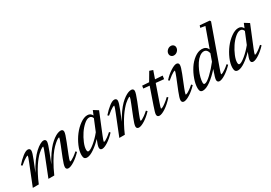

<svg xmlns="http://www.w3.org/2000/svg" viewBox="20 -1570 3426 2427"><g transform="rotate(-30 1733.5 -356.0)"><path d="M28.3 0 149.4 -303.2Q176.8 -371.1 176.8 -382.8Q176.8 -386.7 172.4 -386.7Q167 -386.7 153.1 -379.6Q139.2 -372.6 113 -354Q86.9 -335.4 56.2 -308.6L40.5 -322.8Q91.8 -380.9 137.9 -416.3Q184.1 -451.7 212.9 -451.7Q230 -451.7 239.3 -442.6Q248.5 -433.6 248.5 -417Q248.5 -387.2 214.8 -303.7L151.9 -147.5Q192.9 -225.1 237.5 -286.4Q282.2 -347.7 320.3 -382.1Q358.4 -416.5 389.9 -434.1Q421.4 -451.7 443.4 -451.7Q460 -451.7 468.8 -442.6Q477.5 -433.6 477.5 -417Q477.5 -388.7 437.5 -286.6L378.9 -138.2Q415 -207.5 453.4 -262.9Q491.7 -318.4 525.1 -352.8Q558.6 -387.2 591.1 -410.2Q623.5 -433.1 648.4 -442.4Q673.3 -451.7 693.8 -451.7Q710.4 -451.7 719.5 -442.6Q728.5 -433.6 728.5 -417Q728.5 -387.2 688 -286.6L627.9 -135.7Q603 -73.7 603 -57.6Q603 -52.7 607.4 -52.7Q613.3 -52.7 626.5 -58.6Q639.6 -64.5 666.7 -83.3Q693.8 -102.1 725.6 -130.4L739.7 -114.7Q684.6 -56.6 630.4 -22.7Q576.2 11.2 544.4 11.2Q527.8 11.2 518.8 2.2Q509.8 -6.8 509.8 -23.4Q509.8 -54.2 543 -137.7L606.4 -296.4Q636.2 -373 636.2 -382.8Q636.2 -386.7 631.8 -386.7Q626.5 -386.7 611.1 -378.4Q595.7 -370.1 565.7 -344Q535.6 -317.9 502.2 -278.1Q468.8 -238.3 425.3 -165Q381.8 -91.8 341.8 0H256.3L373.5 -296.4Q403.3 -370.6 403.3 -382.8Q403.3 -386.7 398.9 -386.7Q396 -386.7 387 -382.6Q377.9 -378.4 361.6 -366.9Q345.2 -355.5 325.4 -337.6Q305.7 -319.8 280.3 -289.1Q254.9 -258.3 229 -219.7Q203.1 -181.2 173.1 -124Q143.1 -66.9 115.7 0Z M817.4 11.2Q791 11.2 779.3 -3.4Q767.6 -18.1 767.6 -51.3Q767.6 -108.9 798.1 -180.2Q828.6 -251.5 874.3 -311Q919.9 -370.6 976.8 -411.1Q1033.7 -451.7 1082 -451.7Q1130.9 -451.7 1150.4 -408.7L1177.2 -473.1L1244.6 -431.2L1123.5 -134.8Q1096.7 -69.3 1096.7 -56.6Q1096.7 -52.7 1100.1 -52.7Q1106 -52.7 1118.7 -58.3Q1131.3 -64 1157.7 -82.8Q1184.1 -101.6 1215.3 -129.9L1229.5 -114.7Q1175.3 -56.2 1122.1 -22Q1068.8 12.2 1037.6 12.2Q1003.9 12.2 1003.9 -22.5Q1003.9 -50.8 1037.1 -131.8Q980.5 -71.3 919.2 -30Q857.9 11.2 817.4 11.2ZM852.5 -82Q852.5 -64 856.9 -56.2Q861.3 -48.3 871.6 -48.3Q897.9 -48.3 957 -96.7Q1016.1 -145 1069.3 -210.9L1137.7 -377.4Q1124 -415 1088.9 -415Q1055.2 -415 1012.5 -377.7Q969.7 -340.3 935.1 -288.3Q900.4 -236.3 876.5 -178.7Q852.5 -121.1 852.5 -82Z M1291 0 1412.1 -302.7Q1439.5 -371.6 1439.5 -382.8Q1439.5 -386.7 1435.1 -386.7Q1429.7 -386.7 1415.8 -379.6Q1401.9 -372.6 1375.7 -354Q1349.6 -335.4 1318.8 -308.6L1302.7 -322.8Q1355 -381.3 1400.6 -416.5Q1446.3 -451.7 1475.6 -451.7Q1492.7 -451.7 1502 -442.6Q1511.2 -433.6 1511.2 -417Q1511.2 -387.2 1477.5 -303.7L1420.4 -161.1Q1455.1 -225.1 1492.2 -276.6Q1529.3 -328.1 1561.3 -360.1Q1593.3 -392.1 1624.5 -413.3Q1655.8 -434.6 1679.4 -443.1Q1703.1 -451.7 1723.1 -451.7Q1739.7 -451.7 1749 -442.6Q1758.3 -433.6 1758.3 -417Q1758.3 -387.7 1718.3 -286.6L1657.7 -136.2Q1631.8 -71.3 1631.8 -57.6Q1631.8 -52.7 1636.7 -52.7Q1643.1 -52.7 1656.2 -58.8Q1669.4 -64.9 1696 -83.7Q1722.7 -102.5 1754.4 -130.9L1769.5 -114.7Q1714.8 -56.6 1660.4 -22.7Q1606 11.2 1573.2 11.2Q1556.6 11.2 1547.6 2.2Q1538.6 -6.8 1538.6 -23.4Q1538.6 -52.2 1572.8 -137.7L1636.2 -296.4Q1665.5 -368.7 1665.5 -382.8Q1665.5 -386.7 1661.6 -386.7Q1658.7 -386.7 1649.9 -382.6Q1641.1 -378.4 1624.3 -366.9Q1607.4 -355.5 1587.6 -337.6Q1567.9 -319.8 1541.7 -289.1Q1515.6 -258.3 1489 -219.7Q1462.4 -181.2 1431.2 -124Q1399.9 -66.9 1371.1 0Z M1873 11.2Q1856.4 11.2 1847.4 2Q1838.4 -7.3 1838.4 -24.4Q1838.4 -48.8 1869.6 -137.7L1953.6 -380.4L1865.2 -389.2L1871.1 -427.7L1969.2 -421.4L2042.5 -545.9L2091.8 -529.3L2052.2 -416L2159.7 -408.7L2152.8 -360.4L2037.1 -372.1L1956.1 -139.2Q1932.6 -72.3 1932.6 -60.1Q1932.6 -56.2 1936.5 -56.2Q1943.4 -56.2 1957.8 -62.7Q1972.2 -69.3 2002.9 -91.8Q2033.7 -114.3 2069.3 -148.4L2084.5 -133.8Q2020.5 -63 1963.6 -25.9Q1906.7 11.2 1873 11.2Z M2412.1 -557.6Q2389.2 -557.6 2374.3 -572.3Q2359.4 -586.9 2359.4 -608.9Q2359.4 -637.7 2382.3 -659.9Q2405.3 -682.1 2434.1 -682.1Q2457 -682.1 2472.2 -668Q2487.3 -653.8 2487.3 -631.8Q2487.3 -602.5 2464.8 -580.1Q2442.4 -557.6 2412.1 -557.6ZM2232.9 11.2Q2216.3 11.2 2207.3 2Q2198.2 -7.3 2198.2 -24.4Q2198.2 -55.2 2231.4 -137.7L2297.9 -302.7Q2324.7 -370.6 2324.7 -382.8Q2324.7 -386.7 2320.3 -386.7Q2314.9 -386.7 2301 -379.6Q2287.1 -372.6 2261 -354Q2234.9 -335.4 2204.1 -308.6L2188.5 -322.8Q2239.7 -379.9 2295.4 -415.8Q2351.1 -451.7 2381.3 -451.7Q2397.9 -451.7 2407.2 -442.6Q2416.5 -433.6 2416.5 -417Q2416.5 -386.2 2383.8 -303.7L2316.9 -136.2Q2291.5 -70.8 2291.5 -57.6Q2291.5 -53.7 2294.9 -53.7Q2301.3 -53.7 2314.5 -59.3Q2327.6 -64.9 2355 -83.7Q2382.3 -102.5 2414.6 -130.9L2428.7 -114.7Q2373.5 -56.6 2319.1 -22.7Q2264.6 11.2 2232.9 11.2Z M2508.3 11.2Q2482.4 11.2 2471.9 -3.9Q2461.4 -19 2461.4 -49.8Q2461.4 -107.9 2486.3 -178.5Q2511.2 -249 2550.5 -309.6Q2589.8 -370.1 2644.5 -410.9Q2699.2 -451.7 2752.9 -451.7Q2818.4 -451.7 2839.4 -396.5L2941.4 -682.1L2872.6 -693.4L2882.8 -725.1L3022.5 -712.9L3032.2 -696.8L2832 -134.8Q2807.6 -67.9 2807.6 -56.2Q2807.6 -52.2 2812.5 -52.2Q2818.4 -52.2 2831.3 -57.9Q2844.2 -63.5 2871.8 -82.3Q2899.4 -101.1 2931.2 -129.4L2944.8 -113.3Q2890.1 -55.7 2835.7 -21.5Q2781.2 12.7 2749.5 12.7Q2733.4 12.7 2724.4 3.4Q2715.3 -5.9 2715.3 -22.9Q2715.3 -50.3 2746.6 -136.2L2755.4 -161.6Q2685.1 -82.5 2619.9 -35.6Q2554.7 11.2 2508.3 11.2ZM2551.8 -78.6Q2551.8 -52.7 2569.3 -52.7Q2601.1 -52.7 2665.3 -113.5Q2729.5 -174.3 2786.6 -248.5L2823.7 -352.5Q2808.1 -414.6 2761.2 -414.6Q2730 -414.6 2697.5 -389.6Q2665 -364.7 2639.6 -325.9Q2614.3 -287.1 2594 -241.7Q2573.7 -196.3 2562.7 -153.1Q2551.8 -109.9 2551.8 -78.6Z M3021.5 11.2Q2995.1 11.2 2983.4 -3.4Q2971.7 -18.1 2971.7 -51.3Q2971.7 -108.9 3002.2 -180.2Q3032.7 -251.5 3078.4 -311Q3124 -370.6 3180.9 -411.1Q3237.8 -451.7 3286.1 -451.7Q3335 -451.7 3354.5 -408.7L3381.3 -473.1L3448.7 -431.2L3327.6 -134.8Q3300.8 -69.3 3300.8 -56.6Q3300.8 -52.7 3304.2 -52.7Q3310.1 -52.7 3322.8 -58.3Q3335.4 -64 3361.8 -82.8Q3388.2 -101.6 3419.4 -129.9L3433.6 -114.7Q3379.4 -56.2 3326.2 -22Q3272.9 12.2 3241.7 12.2Q3208 12.2 3208 -22.5Q3208 -50.8 3241.2 -131.8Q3184.6 -71.3 3123.3 -30Q3062 11.2 3021.5 11.2ZM3056.6 -82Q3056.6 -64 3061 -56.2Q3065.4 -48.3 3075.7 -48.3Q3102.1 -48.3 3161.1 -96.7Q3220.2 -145 3273.4 -210.9L3341.8 -377.4Q3328.1 -415 3293 -415Q3259.3 -415 3216.6 -377.7Q3173.8 -340.3 3139.2 -288.3Q3104.5 -236.3 3080.6 -178.7Q3056.6 -121.1 3056.6 -82Z"/></g></svg>

Font: Elstob 10pt Medium
Style: Italic
Weight: 500
Italic angle: -20°
Designer: Peter S. Baker
Version: Version 1.015